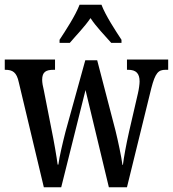

<svg xmlns="http://www.w3.org/2000/svg" viewBox="-20 -786 726 806"><path d="M230 -619V-606H273C300 -638 335 -673 360 -710C384 -673 421 -636 447 -606H490V-619C465 -657 423 -721 406 -766H314C297 -721 255 -657 230 -619ZM59 -440 164 0H237L339 -408L437 0H513L615 -415C632 -481 645 -493 675 -493H686V-536H513V-493H518C551 -493 566 -478 566 -444C566 -433 563 -411 559 -394L522 -234C509 -176 500 -126 496 -94H494C490 -126 475 -197 465 -237L388 -533H338L255 -233C244 -190 229 -127 225 -95H222C218 -126 206 -196 196 -244L164 -407C160 -422 157 -440 157 -451C157 -484 173 -493 205 -493H211V-536H0V-493H2C33 -493 50 -483 59 -440Z"/></svg>

Font: Noto Serif Georgian ExtraCondensed Medium
Style: Regular
Weight: 500
Width: 2
Designer: Monotype Design Team, Akaki Razmadze
Foundry: Google LLC
Version: Version 2.003